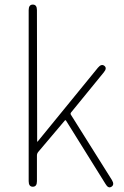

<svg xmlns="http://www.w3.org/2000/svg" viewBox="-20 -814 539 837"><path d="M123 0Q105 0 105 -24V-770Q105 -794 123 -794Q141 -794 141 -770L142 -199Q142 -194 145 -198L407 -519Q422 -537 435 -527Q448 -517 432 -498L290 -324Q286 -319 289 -314L468 -29Q480 -9 466 0Q452 9 440 -12L268 -288Q265 -292 262 -288L147 -152Q141 -145 141 -136V-24Q141 0 123 0Z"/></svg>

Font: Resource Han Rounded JP ExtraLight
Style: Regular
Weight: 250
Designer: Cyano Hao (round all glyphs); Ryoko NISHIZUKA 西塚涼子 (kana, bopomofo & ideographs); Paul D. Hunt (Latin, Greek & Cyrillic)
Foundry: Cyano Hao
Version: 0.990